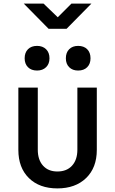

<svg xmlns="http://www.w3.org/2000/svg" viewBox="-20 -1037 640 1067"><path d="M299 10Q199 10 140.5 -47.5Q82 -105 82 -204V-550H190V-205Q190 -149 219 -116.5Q248 -84 299 -84Q351 -84 380.5 -116.5Q410 -149 410 -205V-550H518V-204Q518 -105 458.5 -47.5Q399 10 299 10ZM414 -645Q383 -645 364.5 -663.5Q346 -682 346 -713Q346 -745 364.5 -763.5Q383 -782 414 -782Q446 -782 464.5 -763.5Q483 -745 483 -713Q483 -682 464.5 -663.5Q446 -645 414 -645ZM186 -645Q154 -645 135.5 -663.5Q117 -682 117 -713Q117 -745 135.5 -763.5Q154 -782 186 -782Q217 -782 236 -763.5Q255 -745 255 -713Q255 -682 236 -663.5Q217 -645 186 -645ZM250 -877 112 -1017H222L301 -941L377 -1017H488L350 -877Z"/></svg>

Font: JetBrains Mono SemiBold
Style: Regular
Weight: 472
Monospace: yes
Designer: Philipp Nurullin, Konstantin Bulenkov
Foundry: JetBrains
Version: Version 2.305; ttfautohint (v1.8.4.7-5d5b)